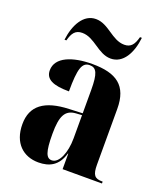

<svg xmlns="http://www.w3.org/2000/svg" viewBox="-142 -863 826 967"><g transform="rotate(20 270.5 -379.0)"><path d="M341 -606C408 -606 445 -675 454 -758H444C433 -717 418 -695 382 -695C315 -695 274 -768 205 -768C139 -768 101 -698 91 -616H101C112 -657 127 -679 164 -679C231 -679 273 -606 341 -606ZM178 10C237 10 283 -13 303 -83H305V0H516V-10H513C473 -10 460 -25 460 -81V-379C460 -504 395 -549 265 -549C160 -549 74 -517 74 -446C74 -398 116 -379 201 -379C201 -501 214 -539 255 -539C291 -539 304 -512 304 -424V-299L232 -296C102 -291 37 -243 37 -144C37 -43 97 10 178 10ZM238 -23C209 -23 196 -51 196 -150C196 -245 215 -283 272 -287L304 -289V-165C304 -88 277 -23 238 -23Z"/></g></svg>

Font: Noto Serif Display Condensed ExtraBold
Style: Regular
Weight: 800
Width: 3
Designer: Monotype Design Team
Foundry: Monotype Imaging Inc.
Version: Version 2.009